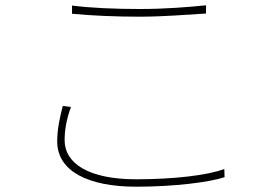

<svg xmlns="http://www.w3.org/2000/svg" viewBox="-20 -698 1040 725"><path d="M252 -677V-646C328 -639 412 -635 508 -635C597 -635 692 -643 758 -647V-678C690 -671 602 -664 508 -664C413 -664 322 -668 252 -677ZM248 -294 217 -298C206 -255 196 -210 196 -164C196 -50 316 7 494 7C638 7 772 -10 828 -29L827 -60C765 -36 635 -21 494 -21C318 -21 224 -79 224 -169C224 -209 232 -251 248 -294Z"/></svg>

Font: Noto Sans CJK HK Thin
Style: Regular
Weight: 100
Designer: Ryoko NISHIZUKA 西塚涼子 (kana, bopomofo & ideographs); Paul D. Hunt (Latin, Greek & Cyrillic); Sandoll Communications 산돌커뮤니
Foundry: Adobe
Version: Version 2.004;hotconv 1.0.118;makeotfexe 2.5.65603